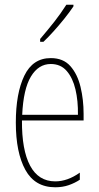

<svg xmlns="http://www.w3.org/2000/svg" viewBox="-20 -783 420 813"><path d="M195 -537Q248 -537 278 -503Q308 -469 321 -415Q334 -361 334 -301V-273H73Q72 -148 107.5 -81.5Q143 -15 214 -15Q266 -15 318 -52V-22Q297 -8 271 1Q245 10 214 10Q128 10 87.5 -63.5Q47 -137 47 -264Q47 -388 83 -462.5Q119 -537 195 -537ZM195 -512Q143 -512 111 -459Q79 -406 74 -297H310Q311 -356 299.5 -404.5Q288 -453 262.5 -482.5Q237 -512 195 -512ZM291 -756Q275 -732 252.5 -704Q230 -676 207 -650.5Q184 -625 164 -606H150V-618Q184 -658 210 -691Q236 -724 261 -763H291Z"/></svg>

Font: Noto Sans Hebrew ExtraCondensed Thin
Style: Regular
Weight: 100
Width: 2
Designer: Monotype Design Team
Foundry: Monotype Imaging Inc.
Version: Version 2.004; ttfautohint (v1.8.4.7-5d5b)